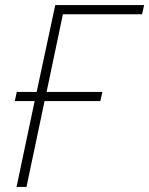

<svg xmlns="http://www.w3.org/2000/svg" viewBox="-20 -734 586 754"><path d="M45 0 116 -337H38L46 -373H124L197 -714H546L538 -678H227L163 -373H382L374 -337H155L84 0Z"/></svg>

Font: Noto Sans Disp ExtLt
Style: Italic
Weight: 200
Italic angle: -12°
Designer: Monotype Design Team
Foundry: Monotype Imaging Inc.
Version: Version 2.000;GOOG;noto-source:20170915:90ef993387c0